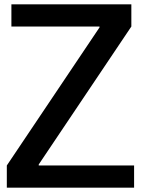

<svg xmlns="http://www.w3.org/2000/svg" viewBox="-20 -861 647 881"><path d="M11.3 0V-101.7L436.7 -735.3V-739.3H32.3V-841H582.7V-739.3L157.7 -106.3V-101.7H595.3V0Z"/></svg>

Font: Matangi Light
Style: Regular
Weight: 300
Designer: Prashant Pant
Foundry: The Graphic Ant
Version: Version 3.002